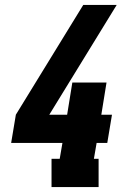

<svg xmlns="http://www.w3.org/2000/svg" viewBox="-20 -755 540 775"><path d="M188 0V-114H221L232 -178H25L44 -292L316 -735H451L179 -292H251L272 -422H410L389 -292H432L413 -178H370L359 -114H378V0Z"/></svg>

Font: Iosevka Slab Heavy Oblique
Style: Regular
Weight: 900
Italic angle: -9°
Monospace: yes
Designer: Belleve Invis
Foundry: Belleve Invis
Version: Version 11.1.1; ttfautohint (v1.8.3)